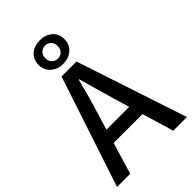

<svg xmlns="http://www.w3.org/2000/svg" viewBox="-260 -978 1072 1072"><g transform="rotate(-45 276.0 -442.0)"><path d="M0 0 217 -655H335L552 0H444L338 -356Q322 -410 306.5 -464.5Q291 -519 276 -574H272Q258 -519 243 -464.5Q228 -410 211 -356L104 0ZM122 -187V-268H428V-187ZM274 -698Q230 -698 201 -724Q172 -750 172 -791Q172 -834 201 -859Q230 -884 274 -884Q318 -884 347 -859Q376 -834 376 -791Q376 -750 347 -724Q318 -698 274 -698ZM274 -740Q294 -740 308 -753.5Q322 -767 322 -791Q322 -815 308 -828.5Q294 -842 274 -842Q254 -842 239.5 -828.5Q225 -815 225 -791Q225 -767 239.5 -753.5Q254 -740 274 -740Z"/></g></svg>

Font: Assistant ExtraLight SemiBold
Style: Regular
Weight: 600
Version: Version 3.000